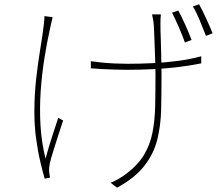

<svg xmlns="http://www.w3.org/2000/svg" viewBox="-20 -822 1040 894"><path d="M729 -755Q728 -747 727.5 -735Q727 -723 727 -706Q727 -697 727.5 -676Q728 -655 729 -627.5Q730 -600 730.5 -571Q731 -542 731.5 -517Q732 -492 732 -476Q732 -392 730.5 -316.5Q729 -241 713 -174.5Q697 -108 653 -51Q609 6 525 52L495 29Q513 22 534.5 9.5Q556 -3 572 -16Q624 -56 651.5 -102.5Q679 -149 690 -205Q701 -261 702.5 -328Q704 -395 704 -476Q704 -496 703 -530Q702 -564 700.5 -600.5Q699 -637 698 -666Q697 -695 696 -705Q695 -721 692.5 -732.5Q690 -744 688 -755ZM403 -537Q422 -534 451.5 -531Q481 -528 514 -526.5Q547 -525 574 -525Q633 -525 692.5 -528Q752 -531 809 -538.5Q866 -546 917 -560V-527Q868 -517 811 -510Q754 -503 693.5 -500Q633 -497 573 -497Q547 -497 514 -498Q481 -499 451.5 -500.5Q422 -502 403 -504ZM225 -742Q223 -733 220 -720Q217 -707 214 -694Q199 -627 187 -552Q175 -477 169.5 -398Q164 -319 168.5 -239.5Q173 -160 192 -83Q203 -124 219 -175Q235 -226 251 -273L274 -261Q265 -235 252.5 -196Q240 -157 228.5 -120Q217 -83 212 -62Q210 -52 209 -41Q208 -30 209 -21Q210 -14 211 -7Q212 0 213 5L188 10Q179 -21 167.5 -69.5Q156 -118 148 -177.5Q140 -237 140 -300Q140 -381 148.5 -456Q157 -531 167.5 -594Q178 -657 183 -699Q185 -713 186 -726Q187 -739 187 -747ZM810 -773Q824 -748 842 -708Q860 -668 872 -636L841 -624Q830 -656 812.5 -696Q795 -736 781 -763ZM907 -802Q921 -777 939 -738Q957 -699 970 -667L939 -655Q926 -689 910 -727.5Q894 -766 878 -792Z"/></svg>

Font: Noto Sans SC Thin Thin
Style: Regular
Weight: 250
Version: Version 2.004-H2;hotconv 1.0.118;makeotfexe 2.5.65603